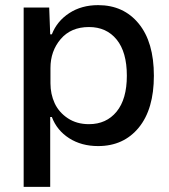

<svg xmlns="http://www.w3.org/2000/svg" viewBox="-20 -558 654 745"><path d="M71.8 167V-528.8H170.9L174.8 -424.8H181.2Q201.2 -476.1 248.8 -507.1Q296.4 -538.1 360.8 -538.1Q459.5 -538.1 518.3 -466.3Q577.1 -394.5 577.1 -264.2Q577.1 -134.3 518.3 -62.7Q459.5 8.8 360.8 8.8Q295.9 8.8 248.3 -21.7Q200.7 -52.2 181.2 -104H174.8V167ZM175.8 -234.9Q175.8 -192.9 192.1 -157.5Q208.5 -122.1 243.2 -99.1Q277.8 -76.2 325.2 -76.2Q392.6 -76.2 432.4 -124.8Q472.2 -173.3 472.2 -264.2Q472.2 -356 432.6 -404.5Q393.1 -453.1 325.2 -453.1Q255.4 -453.1 215.6 -406.5Q175.8 -359.9 175.8 -293.9Z"/></svg>

Font: Lumene Sans Medium
Style: Regular
Weight: 500
Designer: Deni Anggara
Version: Version 1.003;Glyphs 3.1.2 (3151)